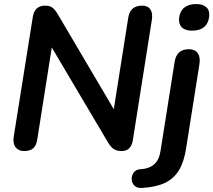

<svg xmlns="http://www.w3.org/2000/svg" viewBox="-20 -741 1058 952"><path d="M100 8Q72 8 57.5 -10.5Q43 -29 48 -63L143 -659Q148 -687 163.5 -700Q179 -713 202 -713Q227 -713 239.5 -703.5Q252 -694 265 -673L564 -166H539L616 -654Q621 -684 638 -698.5Q655 -713 685 -713Q713 -713 725.5 -694.5Q738 -676 733 -643L639 -48Q635 -20 621 -6Q607 8 584 8Q559 8 544 -2Q529 -12 516 -34L217 -539H242L165 -51Q161 -21 145.5 -6.5Q130 8 100 8ZM683 191Q663 192 651 183Q639 174 635 160.5Q631 147 634.5 132.5Q638 118 648.5 108.5Q659 99 677 98Q718 96 743.5 74.5Q769 53 776 7L846 -435Q851 -466 868.5 -481.5Q886 -497 917 -497Q946 -497 960 -478Q974 -459 969 -424L903 -7Q893 60 868 102Q843 144 798.5 165.5Q754 187 683 191ZM932 -589Q898 -589 881.5 -605.5Q865 -622 868 -652Q872 -686 894 -703.5Q916 -721 953 -721Q987 -721 1004 -704.5Q1021 -688 1017 -658Q1013 -624 991.5 -606.5Q970 -589 932 -589Z"/></svg>

Font: Nunito ExtraLight
Style: Bold Italic
Weight: 700
Italic angle: -9°
Version: Version 3.602